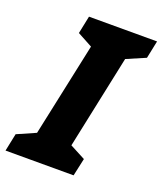

<svg xmlns="http://www.w3.org/2000/svg" viewBox="-170 -801 752 888"><g transform="rotate(20 206.0 -357.0)"><path d="M-37 0H298L317 -87L241 -127L338 -587L431 -627L449 -714H114L96 -627L170 -587L72 -127L-19 -87Z"/></g></svg>

Font: Noto Sans UI Condensed Black
Style: Italic
Weight: 900
Width: 3
Italic angle: -192°
Designer: Monotype Design Team
Foundry: Monotype Imaging Inc.
Version: Version 1.901